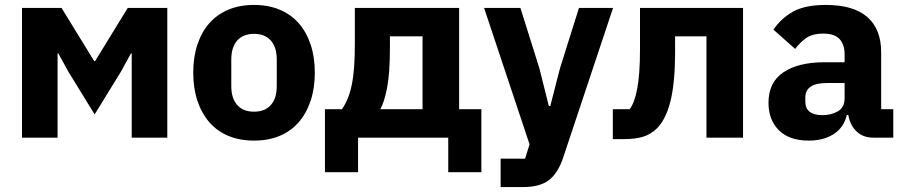

<svg xmlns="http://www.w3.org/2000/svg" viewBox="-20 -557 3665 777"><path d="M69 -525H229L361 -310H365L497 -525H657V0H513V-341H510L470 -268L363 -94L256 -268L216 -341H213V0H69Z M762 0ZM1008 12Q950 12 904.5 -7Q859 -26 827.5 -62Q796 -98 779 -149Q762 -200 762 -263Q762 -326 779 -377Q796 -428 827.5 -463.5Q859 -499 904.5 -518Q950 -537 1008 -537Q1066 -537 1111.5 -518Q1157 -499 1188.5 -463.5Q1220 -428 1237 -377Q1254 -326 1254 -263Q1254 -200 1237 -149Q1220 -98 1188.5 -62Q1157 -26 1111.5 -7Q1066 12 1008 12ZM1008 -105Q1052 -105 1076 -132Q1100 -159 1100 -209V-316Q1100 -366 1076 -393Q1052 -420 1008 -420Q964 -420 940 -393Q916 -366 916 -316V-209Q916 -159 940 -132Q964 -105 1008 -105Z M1295 -115H1364Q1377 -134 1387 -158Q1397 -182 1403.5 -213.5Q1410 -245 1413 -285Q1416 -325 1416 -376V-525H1838V-115H1928V140H1794V0H1429V140H1295ZM1690 -115V-410H1558V-368Q1558 -260 1546.5 -201.5Q1535 -143 1519 -115Z M1939 0ZM2323 -525H2461L2259 81Q2239 142 2202.5 171Q2166 200 2098 200H2006V85H2105L2123 27L1939 -525H2086L2163 -280L2201 -128H2207L2246 -280Z M2460 -115H2528Q2538 -128 2545.5 -148Q2553 -168 2558.5 -196.5Q2564 -225 2567 -265Q2570 -305 2570 -359V-525H2987V0H2839V-410H2712V-351Q2712 -283 2707 -231.5Q2702 -180 2692 -142.5Q2682 -105 2668.5 -79.5Q2655 -54 2639 -38Q2615 -14 2583.5 -4Q2552 6 2505 6H2460Z M3090 0ZM3513 0Q3473 0 3446.5 -25Q3420 -50 3413 -92H3407Q3395 -41 3354 -14.5Q3313 12 3253 12Q3174 12 3132 -30Q3090 -72 3090 -141Q3090 -224 3150.5 -264.5Q3211 -305 3315 -305H3398V-338Q3398 -376 3378 -398.5Q3358 -421 3311 -421Q3267 -421 3241 -402Q3215 -383 3198 -359L3110 -437Q3142 -484 3190.5 -510.5Q3239 -537 3322 -537Q3434 -537 3490 -488Q3546 -439 3546 -345V-115H3595V0ZM3308 -91Q3345 -91 3371.5 -107Q3398 -123 3398 -159V-221H3326Q3239 -221 3239 -162V-147Q3239 -118 3257 -104.5Q3275 -91 3308 -91Z"/></svg>

Font: Aneliza ExtraBold
Style: Regular
Weight: 800
Designer: Mike Abbink, Paul van der Laan, Pieter van Rosmalen
Foundry: Bold Monday
Version: Version 3.001;September 8, 2019;FontCreator 11.5.0.2425 64-b